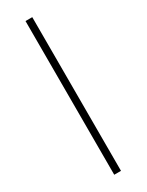

<svg xmlns="http://www.w3.org/2000/svg" viewBox="-221 -804 696 911"><g transform="rotate(-30 127.0 -349.0)"><path d="M108 72V-770H145V72Z"/></g></svg>

Font: Exo Thin ExtraLight
Style: Regular
Weight: 250
Version: Version 2.000